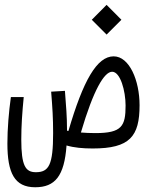

<svg xmlns="http://www.w3.org/2000/svg" viewBox="-20 -623 626 810"><path d="M371.1 3.4C527.8 3.4 568.8 -47.4 568.8 -179.2C568.8 -283.2 525.9 -385.3 459.5 -385.3C389.2 -385.3 331.1 -284.2 268.6 -70.3C266.6 -70.8 264.6 -71.3 262.7 -71.8C262.7 -72.8 262.7 -74.2 262.7 -75.2C262.7 -133.3 258.8 -174.3 253.9 -239.7L195.8 -236.3C201.2 -168 204.1 -125.5 204.1 -61.5C204.1 72.3 186.5 103.5 131.3 103.5C87.4 103.5 69.8 76.2 69.8 -34.2C69.8 -91.8 73.7 -148.4 80.1 -213.4H25.9C17.1 -150.9 11.2 -79.1 11.2 -17.6C11.2 106.4 41 167 128.4 167C211.9 167 251.5 120.1 260.7 -9.3C292.5 0 329.6 3.4 371.1 3.4ZM321.3 -64C374.5 -244.6 419.9 -320.3 453.1 -320.3C487.8 -320.3 509.8 -239.3 509.8 -177.7C509.8 -90.8 494.1 -61.5 382.3 -61.5C359.4 -61.5 339.4 -62.5 321.3 -64ZM429.7 -477.1 492.2 -539.6 429.7 -602.5 367.2 -539.6Z"/></svg>

Font: Cascadia Code Light
Style: Regular
Weight: 300
Monospace: yes
Designer: Aaron Bell
Foundry: Saja Typeworks
Version: Version 2404.023